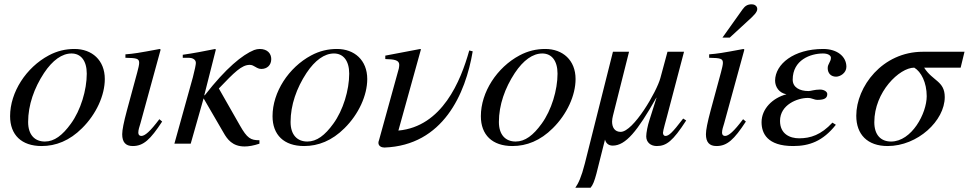

<svg xmlns="http://www.w3.org/2000/svg" viewBox="-20 -669 4511 894"><path d="M384 -326C384 -250 356 -156 310 -93C271 -39 233 -10 189 -10C142 -10 111 -41 111 -101C111 -180 139 -259 185 -329C225 -389 269 -420 313 -420C356 -420 384 -387 384 -326ZM468 -301C468 -389 408 -441 327 -441C286 -441 246 -432 207 -411C102 -355 27 -240 27 -128C27 -41 80 11 174 11C240 11 304 -14 362 -72C428 -137 468 -225 468 -301Z M722 -114C679 -57 655 -36 638 -36C630 -36 624 -41 624 -51C624 -65 629 -78 634 -95L728 -438L724 -441C623 -422 603 -419 564 -416V-400C618 -399 628 -396 628 -376C628 -368 624 -350 619 -332L571 -155C556 -99 549 -64 549 -44C549 -7 565 11 598 11C648 11 680 -19 735 -103Z M931 -225 985 -438 982 -441C932 -431 881 -421 831 -414V-400H859C873 -400 892 -394 892 -376C892 -369 887 -343 878 -309L792 0H868L928 -211L1021 -51C1038 -21 1062 13 1119 13C1138 13 1161 9 1188 0V-16C1147 -16 1131 -25 1097 -85L999 -257C1071 -332 1105 -367 1143 -367C1164 -367 1174 -348 1197 -348C1223 -348 1243 -365 1243 -394C1243 -419 1226 -441 1189 -441C1181 -441 1171 -439 1163 -436C1109 -414 1032 -352 934 -226Z M1606 -326C1606 -250 1578 -156 1532 -93C1493 -39 1455 -10 1411 -10C1364 -10 1333 -41 1333 -101C1333 -180 1361 -259 1407 -329C1447 -389 1491 -420 1535 -420C1578 -420 1606 -387 1606 -326ZM1690 -301C1690 -389 1630 -441 1549 -441C1508 -441 1468 -432 1429 -411C1324 -355 1249 -240 1249 -128C1249 -41 1302 11 1396 11C1462 11 1526 -14 1584 -72C1650 -137 1690 -225 1690 -301Z M2165 -434C2125 -291 2039 -80 1835 -61L1940 -439L1937 -441L1774 -410V-394C1817 -393 1839 -389 1839 -367C1839 -363 1838 -355 1837 -350L1745 -17C1743 -12 1742 -8 1742 -4C1742 11 1756 18 1770 18C2043 8 2148 -232 2181 -430Z M2576 -326C2576 -250 2548 -156 2502 -93C2463 -39 2425 -10 2381 -10C2334 -10 2303 -41 2303 -101C2303 -180 2331 -259 2377 -329C2417 -389 2461 -420 2505 -420C2548 -420 2576 -387 2576 -326ZM2660 -301C2660 -389 2600 -441 2519 -441C2478 -441 2438 -432 2399 -411C2294 -355 2219 -240 2219 -128C2219 -41 2272 11 2366 11C2432 11 2496 -14 2554 -72C2620 -137 2660 -225 2660 -301Z M3161 -117C3109 -49 3094 -36 3078 -36C3071 -36 3067 -43 3067 -51C3067 -61 3082 -112 3086 -128L3165 -428H3088L3055 -306C3038 -242 2929 -55 2870 -55C2842 -55 2830 -76 2830 -103C2830 -112 2832 -121 2834 -130L2909 -428H2834L2703 93C2687 156 2673 185 2659 205H2730C2752 179 2758 131 2797 -19C2802 -1 2814 9 2833 9C2893 9 2948 -58 3036 -214H3037L3004 -110C2996 -86 2989 -51 2989 -34C2989 -6 3010 11 3038 11C3083 11 3113 -12 3175 -108Z M3440 -114C3397 -57 3373 -36 3356 -36C3348 -36 3342 -41 3342 -51C3342 -65 3347 -78 3352 -95L3446 -438L3442 -441C3341 -422 3321 -419 3282 -416V-400C3336 -399 3346 -396 3346 -376C3346 -368 3342 -350 3337 -332L3289 -155C3274 -99 3267 -64 3267 -44C3267 -7 3283 11 3316 11C3366 11 3398 -19 3453 -103ZM3344 -494H3378L3466 -575C3489 -596 3506 -612 3506 -627C3506 -642 3492 -649 3481 -649C3460 -649 3449 -641 3438 -626Z M3856 -98C3803 -41 3754 -25 3701 -25C3658 -25 3612 -45 3612 -106C3612 -182 3694 -213 3741 -213C3762 -213 3769 -204 3787 -204C3820 -204 3832 -213 3832 -231C3832 -243 3816 -252 3798 -252C3773 -252 3755 -245 3745 -245C3702 -245 3671 -263 3671 -298C3671 -390 3754 -420 3812 -420C3835 -420 3849 -411 3849 -400C3849 -381 3834 -372 3834 -352C3834 -328 3849 -312 3873 -312C3892 -312 3921 -329 3921 -358C3921 -406 3878 -441 3813 -441C3675 -441 3590 -370 3589 -294C3589 -264 3608 -236 3642 -230C3577 -213 3526 -162 3526 -100C3526 -48 3553 11 3673 11C3748 11 3811 -11 3872 -88Z M4295 -221C4295 -141 4225 -10 4129 -10C4082 -10 4051 -40 4051 -100C4051 -241 4168 -354 4237 -354C4269 -335 4295 -285 4295 -221ZM4471 -428H4277C4088 -428 3967 -265 3967 -130C3967 -43 4019 11 4113 11C4253 11 4379 -107 4379 -217C4379 -292 4323 -291 4283 -354H4453Z"/></svg>

Font: XITS
Style: Italic
Weight: 400
Italic angle: -16.33°
Designer: MicroPress Inc., with final additions and corrections provided by Coen Hoffman, Elsevier (retired)
Version: Version 1.302